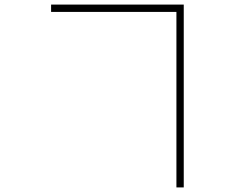

<svg xmlns="http://www.w3.org/2000/svg" viewBox="-20 -772 1040 838"><path d="M203 -752V-720H750V46H782V-752Z"/></svg>

Font: Spoqa Han Sans Neo Thin
Style: Regular
Weight: 100
Designer: [Spoqa Han Sans Neo] Dong-huui Kim  Younghwa Kang  Yujin Lee  [Noto Sans] Ryoko NISHIZUKA  (kana & ideographs); Paul D. 
Foundry: Spoqa (http://www.spoqa-han-sans.com)
Version: Version 1.100;hotconv 1.0.109;makeotfexe 2.5.65596